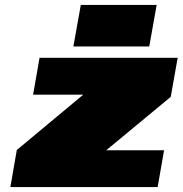

<svg xmlns="http://www.w3.org/2000/svg" viewBox="-20 -757 739 777"><path d="M277 -569 307 -737H614L584 -569ZM22 0 48 -150 317 -374H114L140 -523H699L671 -365L410 -149H644L618 0Z"/></svg>

Font: Tomorrow Black
Style: Italic
Weight: 900
Italic angle: -10°
Designer: Tony de Marco, Monica Rizzolli
Foundry: Just in Type
Version: Version 2.002